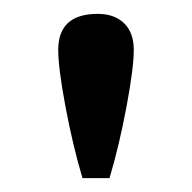

<svg xmlns="http://www.w3.org/2000/svg" viewBox="-20 -860 277 277"><path d="M64 -788Q64 -840 121 -840Q145 -840 159 -826.5Q173 -813 173 -788Q173 -762 162.5 -706Q152 -650 138 -603H99Q85 -650 74.5 -706Q64 -762 64 -788Z"/></svg>

Font: Farro
Style: Regular
Weight: 400
Designer: Aceler Chua
Foundry: Grayscale Limited
Version: Version 1.101